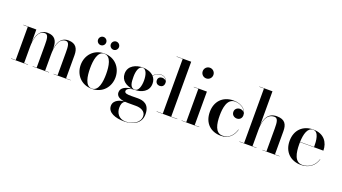

<svg xmlns="http://www.w3.org/2000/svg" viewBox="-73 -1476 4365 2453"><g transform="rotate(20 2109.5 -250.0)"><path d="M27 -3.5V0H258.5V-3.5H204.5V-223.5C204.5 -316 225 -453.5 324.5 -453.5C371 -453.5 375 -396.5 375 -312.5V-3.5H321V0H544V-3.5H490V-223.5C490 -316 509.5 -453.5 609.5 -453.5C655.5 -453.5 659.5 -396.5 659.5 -312.5V-3.5H605.5V0H837.5V-3.5H775V-319C775 -406 742 -470 639 -470C530 -470 498.5 -375.5 490 -288V-319C490 -406 457 -470 354.5 -470C245 -470 213 -374 204.5 -286V-460H27V-456.5H90V-3.5Z M1163 -609C1163 -578.5 1188 -553.5 1218.5 -553.5C1249 -553.5 1274 -578.5 1274 -609C1274 -640 1249 -665 1218.5 -665C1188 -665 1163 -640 1163 -609ZM989.5 -609C989.5 -578.5 1014.5 -553.5 1045 -553.5C1075.5 -553.5 1100.5 -578.5 1100.5 -609C1100.5 -640 1075.5 -665 1045 -665C1014.5 -665 989.5 -640 989.5 -609ZM891.5 -230C891.5 -100 982 10 1128 10C1274 10 1364.5 -100 1364.5 -230C1364.5 -360 1274 -470 1128 -470C982 -470 891.5 -360 891.5 -230ZM1019 -230C1019 -336.5 1037 -466.5 1128 -466.5C1219.5 -466.5 1237.5 -336.5 1237.5 -230C1237.5 -123.5 1219.5 6.5 1128 6.5C1037 6.5 1019 -123.5 1019 -230Z M1464.5 -66C1464.5 -15 1507 11 1575.5 19C1527 21.5 1432.5 47.5 1432.5 130C1432.5 222 1541 260 1659 260C1781 260 1885.5 205 1885.5 82C1885.5 -53.5 1799 -78 1724 -78C1695.5 -78 1671.5 -77 1636.5 -77C1582 -77 1542.5 -80.5 1542.5 -111C1542.5 -148 1599.5 -163 1640 -165C1643 -165 1646 -165 1648.5 -165C1736 -165 1836.5 -207 1836.5 -317.5C1836.5 -357 1823.5 -387.5 1803.5 -410.5C1831 -448.5 1870 -461.5 1900.5 -461.5C1945 -461.5 1973 -435 1982 -405C1971.5 -422.5 1949.5 -431.5 1929.5 -431.5C1901.5 -431.5 1872.5 -416 1872.5 -379C1872.5 -342 1900.5 -322 1929.5 -322C1958 -322 1988.5 -337 1988.5 -383.5C1988.5 -424 1956.5 -465 1900 -465C1870 -465 1829.5 -452 1801 -413C1764 -453 1703.5 -469.5 1648.5 -469.5C1561.5 -469.5 1457 -428 1457 -317.5C1457 -221 1537 -176.5 1615 -167C1534 -161 1464.5 -132 1464.5 -66ZM1577 -317.5C1577 -395.5 1598.5 -466 1648.5 -466C1699 -466 1720.5 -395.5 1720.5 -317.5C1720.5 -242.5 1699 -168.5 1648.5 -168.5C1582 -168.5 1577 -242.5 1577 -317.5ZM1541.5 118C1541.5 74 1549 42.5 1585 20C1597 21 1610.5 21.5 1624 21.5H1735.5C1800.5 21.5 1866.5 49.5 1866.5 115C1866.5 202 1774 255 1676.5 255C1582 255 1541.5 183 1541.5 118Z M2007 -3.5V0H2287.5V-3.5H2204.5V-750H2007V-746.5H2090V-3.5Z M2384 -687.5C2384 -647 2416 -615 2456.5 -615C2497 -615 2529 -647 2529 -687.5C2529 -728 2497 -760 2456.5 -760C2416 -760 2384 -728 2384 -687.5ZM2346 -3.5V0H2586.5V-3.5H2523.5V-460H2346V-456.5H2408.5V-3.5Z M3072 -142.5H3068C3042 -58 2989 1 2902.5 1C2802.5 1 2781.5 -115.5 2781.5 -230C2781.5 -324 2797.5 -463.5 2906 -463.5C2970 -463.5 3040.5 -428 3058 -364.5C3047 -386.5 3024 -398 2999 -398C2962.5 -398 2929.5 -374.5 2929.5 -333.5C2929.5 -287 2968 -267 2999 -267C3036 -267 3065.5 -292 3065.5 -334.5C3065.5 -410 2995 -470 2885.5 -470C2732 -470 2647 -366.5 2647 -230C2647 -74 2748.5 10 2882 10C2989.5 10 3046 -54 3072 -142.5Z M3132 -3.5V0H3365V-3.5H3309.5V-223C3309.5 -312.5 3326.5 -453 3445.5 -453C3494 -453 3499.5 -396.5 3499.5 -312.5V-3.5H3444.5V0H3678V-3.5H3615V-319C3615 -406 3587 -470 3473 -470C3352.5 -470 3318.5 -375 3309.5 -287V-750H3132V-746.5H3195V-3.5Z M4181.5 -142H4177.5C4152.5 -60 4084.5 3.5 3986 3.5C3884.5 3.5 3861.5 -113.5 3861.5 -235C3861.5 -243.5 3861.5 -252 3862 -260H4180C4180 -369 4116 -470 3967.5 -470C3831.5 -470 3731.5 -382.5 3731.5 -230C3731.5 -77.5 3835 10 3970.5 10C4086.5 10 4155.5 -55.5 4181.5 -142ZM3967.5 -466.5C4043.5 -466.5 4053 -346 4052.5 -263.5H3862C3865.5 -368 3890.5 -466.5 3967.5 -466.5Z"/></g></svg>

Font: Bodoni* 48pt Medium
Style: Regular
Weight: 500
Version: Version 2.3